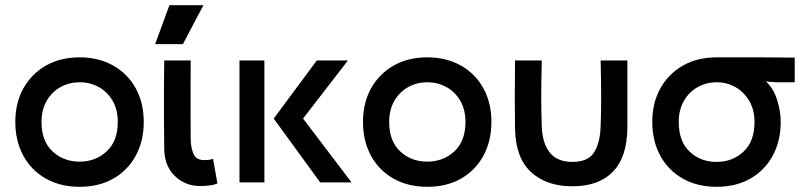

<svg xmlns="http://www.w3.org/2000/svg" viewBox="-20 -703 3103 740"><path d="M287 17Q212 17 156 -15Q100 -47 69.5 -103.5Q39 -160 39 -233Q39 -307 70.5 -363Q102 -419 157.5 -450.5Q213 -482 287 -482Q360 -482 416 -450.5Q472 -419 503 -363Q534 -307 534 -233Q534 -160 503.5 -103.5Q473 -47 417.5 -15Q362 17 287 17ZM287 -386Q248 -386 214.5 -368Q181 -350 160.5 -315.5Q140 -281 140 -233Q140 -159 182.5 -119.5Q225 -80 287 -80Q348 -80 391 -119.5Q434 -159 434 -233Q434 -281 413.5 -315.5Q393 -350 359.5 -368Q326 -386 287 -386Z M752 14Q693 14 653 -25.5Q613 -65 613 -131Q612 -189 612 -230Q612 -271 612 -306Q612 -341 612 -379.5Q612 -418 613 -470H715Q715 -411 714.5 -365.5Q714 -320 714.5 -274.5Q715 -229 715 -169Q715 -135 725.5 -110.5Q736 -86 766 -86Q773 -86 781.5 -86.5Q790 -87 801 -91L818 4Q804 10 785.5 12Q767 14 752 14ZM633 -683H764L685 -533H578Z M903 -470H999V0H903ZM1035 -246 1201 -470H1321L1148 -246L1335 0H1214Z M1627 17Q1552 17 1496 -15Q1440 -47 1409.5 -103.5Q1379 -160 1379 -233Q1379 -307 1410.5 -363Q1442 -419 1497.5 -450.5Q1553 -482 1627 -482Q1700 -482 1756 -450.5Q1812 -419 1843 -363Q1874 -307 1874 -233Q1874 -160 1843.5 -103.5Q1813 -47 1757.5 -15Q1702 17 1627 17ZM1627 -386Q1588 -386 1554.5 -368Q1521 -350 1500.5 -315.5Q1480 -281 1480 -233Q1480 -159 1522.5 -119.5Q1565 -80 1627 -80Q1688 -80 1731 -119.5Q1774 -159 1774 -233Q1774 -281 1753.5 -315.5Q1733 -350 1699.5 -368Q1666 -386 1627 -386Z M1965 -470H2068Q2067 -420 2066.5 -386Q2066 -352 2066 -326Q2066 -300 2066.5 -274.5Q2067 -249 2068 -217Q2070 -152 2098.5 -115.5Q2127 -79 2186 -79Q2246 -79 2269.5 -115.5Q2293 -152 2295 -217Q2296 -249 2296.5 -274.5Q2297 -300 2297 -326Q2297 -352 2296.5 -386Q2296 -420 2295 -470H2398Q2398 -420 2398 -387Q2398 -354 2398 -328.5Q2398 -303 2398 -276Q2398 -249 2398 -210Q2397 -98 2342.5 -41.5Q2288 15 2186 15Q2085 15 2025.5 -41Q1966 -97 1965 -210Q1965 -249 1964.5 -276Q1964 -303 1964 -328.5Q1964 -354 1964.5 -387Q1965 -420 1965 -470Z M2494 -233Q2494 -307 2525.5 -363Q2557 -419 2612.5 -450.5Q2668 -482 2742 -482Q2839 -482 2909 -482Q2979 -482 3043 -481V-386H2970L2932 -389Q2960 -364 2974.5 -320Q2989 -276 2989 -233Q2989 -160 2958.5 -103.5Q2928 -47 2872.5 -15Q2817 17 2742 17Q2667 17 2611 -15Q2555 -47 2524.5 -103.5Q2494 -160 2494 -233ZM2742 -386Q2703 -386 2669.5 -367.5Q2636 -349 2616 -314.5Q2596 -280 2596 -233Q2596 -158 2638 -118.5Q2680 -79 2742 -79Q2803 -79 2845.5 -118.5Q2888 -158 2888 -233Q2888 -280 2867.5 -314.5Q2847 -349 2814 -367.5Q2781 -386 2742 -386Z"/></svg>

Font: Kreadon Light
Style: Bold
Weight: 600
Designer: Reiya WATANABE
Foundry: StudioGnu
Version: Version 1.003; ttfautohint (v1.8.4.7-5d5b);gftools[0.9.32]